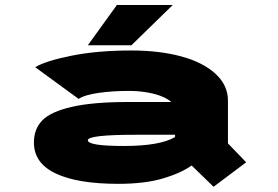

<svg xmlns="http://www.w3.org/2000/svg" viewBox="-20 -710 1090 753"><path d="M324.5 -532.5 438.5 -690.5H657.5L495.5 -532.5ZM494.5 -512Q604.5 -512 690 -489Q775.5 -466 824.8 -421Q874 -376 874 -315.5V-147.5L945.5 -73.5L817.5 22.5L731.5 -61Q691 -31.5 619.2 -10.2Q547.5 11 444 11Q284.5 11 198.8 -29.5Q113 -70 113 -151Q113 -204 146 -238Q179 -272 262 -291Q345 -310 483 -310H651.5Q630 -330 584.2 -341.8Q538.5 -353.5 486.5 -353.5Q422.5 -353.5 367.2 -345.8Q312 -338 288.5 -322L118 -446.5Q160 -471.5 261.8 -491.8Q363.5 -512 494.5 -512ZM666.5 -172.5V-181.5H514Q324.5 -181.5 324.5 -160Q324.5 -137.5 466 -137.5Q607.5 -137.5 666.5 -172.5Z"/></svg>

Font: League Mono Extended ExtraBold
Style: Regular
Weight: 800
Width: 9
Designer: Tyler Finck
Foundry: The League of Moveable Type / Tyler Finck
Version: Version 2.210